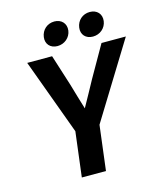

<svg xmlns="http://www.w3.org/2000/svg" viewBox="-121 -916 853 1006"><g transform="rotate(-15 305.5 -413.5)"><path d="M328 0 358 -243 611 -654H479L382 -484C357 -437 333 -395 306 -346C292 -393 278 -437 265 -484L211 -654H76L227 -243L197 0ZM328 -762C333 -800 307 -827 269 -827C230 -827 200 -800 195 -762C190 -725 214 -698 253 -698C291 -698 323 -725 328 -762ZM520 -762C525 -800 500 -827 461 -827C422 -827 392 -800 387 -762C382 -725 406 -698 445 -698C484 -698 515 -725 520 -762Z"/></g></svg>

Font: Falling Sky
Style: MedObl
Weight: 500
Designer: Paul D. Hunt
Foundry: Adobe Systems Incorporated
Version: Version 1.02